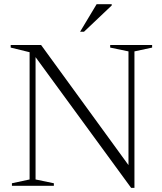

<svg xmlns="http://www.w3.org/2000/svg" viewBox="-20 -904 790 934"><path d="M124 -31V-650L32 -672.5V-685H180L624.5 -74L605 -37V-654L516 -672.5V-685H720V-672.5L634 -654V10H618L139.5 -644.5L153 -654V-31L242 -12.5V0H38V-12.5ZM369.5 -749.5 450 -883.5H523.5V-877.5L388.5 -749.5Z"/></svg>

Font: Newsreader 36pt Light
Style: Regular
Weight: 300
Designer: Hugues Gentile
Foundry: Production Type
Version: Version 1.003